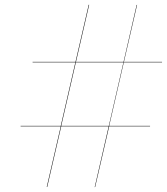

<svg xmlns="http://www.w3.org/2000/svg" viewBox="-20 -775 696 801"><path d="M66 -250V-248H233.5L175 5H177L235.5 -248H433.5L375 6L377 5L435.5 -248H606V-250H435.5L496.5 -515H656V-517H497L552 -755L550 -754L495.5 -517H297L352 -755H350L295 -517H116V-515H294.5L233.5 -250ZM235.5 -250 296.5 -515H495L434 -250Z"/></svg>

Font: Bodoni* 96pt Medium
Style: Italic
Weight: 500
Italic angle: -13°
Version: Version 2.3